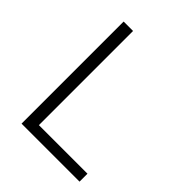

<svg xmlns="http://www.w3.org/2000/svg" viewBox="-190 -777 887 887"><g transform="rotate(45 253.5 -333.5)"><path d="M162.1 -51.8V-667H100.6V0H479.5V-51.8Z"/></g></svg>

Font: Estedad Light
Style: Regular
Weight: 300
Designer: Amin Abedi
Version: Version 7.3